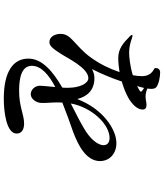

<svg xmlns="http://www.w3.org/2000/svg" viewBox="56 -914 887 1040"><g transform="rotate(90 500.0 -393.5)"><path d="M695 -346C766 -373 852 -416 852 -491C852 -545 809 -580 756 -580C688 -580 626 -529 595 -496C563 -461 539 -425 516 -368C504 -415 474 -461 402 -461C386 -461 369 -456 354 -448C382 -504 404 -558 421 -609C455 -619 485 -631 508 -644C549 -667 573 -696 573 -722C573 -737 563 -743 548 -743C531 -743 521 -738 502 -738C490 -738 473 -741 459 -748C460 -755 461 -762 461 -768C461 -779 459 -789 453 -795C437 -810 393 -817 372 -817C355 -817 348 -805 348 -793C348 -787 351 -785 359 -781C384 -766 392 -743 392 -718C392 -703 390 -687 387 -669C335 -653 285 -649 265 -649C229 -649 201 -659 187 -664C180 -666 176 -667 173 -667C170 -667 168 -667 168 -665C168 -664 169 -662 170 -661C171 -658 173 -656 175 -654C212 -617 244 -590 294 -590C319 -590 344 -593 370 -597C353 -546 327 -491 292 -443C261 -398 219 -365 201 -347C176 -324 163 -305 163 -278C163 -246 179 -217 208 -217C233 -217 252 -251 272 -281C293 -312 347 -428 403 -428C431 -428 455 -382 455 -318C455 -308 455 -297 454 -287C367 -236 297 -179 297 -103C297 -21 367 30 514 30C585 30 703 16 703 -40C703 -66 682 -80 649 -80C599 -80 560 -53 470 -53C397 -53 336 -68 336 -122C336 -172 384 -214 451 -249C448 -214 444 -182 444 -165C444 -138 466 -116 490 -116C514 -116 536 -144 537 -172C538 -185 536 -218 535 -233C534 -250 534 -269 535 -287C587 -308 643 -328 695 -346ZM456 -730 468 -722C473 -719 476 -716 476 -713C476 -711 474 -708 469 -705C461 -700 454 -696 446 -692C449 -705 453 -718 456 -730ZM611 -478C650 -522 693 -543 726 -543C754 -543 766 -529 766 -510C766 -481 734 -438 674 -404C637 -382 595 -361 552 -339L540 -333C550 -390 579 -442 611 -478Z"/></g></svg>

Font: Shippori Mincho OTF SemiBold
Style: Regular
Weight: 600
Designer: FONTDASU
Foundry: FONTDASU / Google Inc. / but / Adobe
Version: Version 3.300;hotconv 1.0.109;makeotfexe 2.5.65596